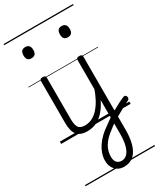

<svg xmlns="http://www.w3.org/2000/svg" viewBox="-305 -982 1234 1474"><g transform="rotate(-30 311.5 -245.5)"><path d="M226 17Q193 17 169.5 8Q146 -1 132.5 -19.5Q119 -38 113 -64.5Q107 -91 107 -126V-496Q107 -506 113 -510.5Q119 -515 132 -515Q146 -515 152.5 -510.5Q159 -506 159 -496V-128Q159 -77 174 -54Q189 -31 233 -31Q241 -31 246 -23.5Q251 -16 250.5 -7Q250 2 244 9.5Q238 17 226 17ZM132 -683Q110 -683 99.5 -695Q89 -707 89 -732Q89 -757 99.5 -769.5Q110 -782 132 -782Q154 -782 165 -769.5Q176 -757 176 -732Q176 -707 165 -695Q154 -683 132 -683ZM225 17Q214 17 208.5 9.5Q203 2 203.5 -7Q204 -16 211 -23.5Q218 -31 231 -31Q265 -31 295 -46Q325 -61 350.5 -89.5Q376 -118 397.5 -158Q419 -198 436 -249Q439 -259 448 -259Q457 -259 463.5 -252Q470 -245 467 -235Q451 -180 428 -134Q405 -88 375.5 -54Q346 -20 308.5 -1.5Q271 17 225 17ZM467 -7Q483 -17 499 -26Q515 -35 531 -43.5Q547 -52 562.5 -59.5Q578 -67 593 -73Q603 -78 610.5 -74Q618 -70 621 -62Q624 -54 621.5 -45Q619 -36 608 -31Q592 -23 574.5 -14Q557 -5 539 5Q521 15 503 25Q485 35 467 45ZM332 394Q301 394 277.5 380Q254 366 240.5 340.5Q227 315 227 281Q227 250 237 219.5Q247 189 266.5 159.5Q286 130 314 103Q342 76 377 53Q390 43 403.5 33.5Q417 24 431 14V-496Q431 -506 437.5 -510.5Q444 -515 457 -515Q470 -515 476.5 -510.5Q483 -506 483 -496V154Q483 209 474 253.5Q465 298 446.5 329.5Q428 361 399.5 377.5Q371 394 332 394ZM338 345Q361 345 378.5 332Q396 319 407.5 295.5Q419 272 425 238Q431 204 431 162V68Q420 75 410 83Q400 91 390 99Q362 119 341.5 140Q321 161 307.5 183Q294 205 287.5 229Q281 253 281 278Q281 298 287.5 313Q294 328 307.5 336.5Q321 345 338 345ZM455 -683Q433 -683 422.5 -695Q412 -707 412 -732Q412 -757 422.5 -769.5Q433 -782 455 -782Q477 -782 488 -769.5Q499 -757 499 -732Q499 -707 488 -695Q477 -683 455 -683ZM0 365H616V375H0ZM0 -20H616V0H0ZM0 -505H616V-500H0ZM0 -885H616V-875H0Z"/></g></svg>

Font: Playwrite GB J Guides
Style: Regular
Weight: 400
Designer: Veronika Burian, José Scaglione
Foundry: TypeTogether
Version: Version 1.003